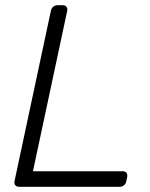

<svg xmlns="http://www.w3.org/2000/svg" viewBox="-20 -720 580 740"><path d="M54 0Q44 0 39 -6Q34 -12 36 -22L176 -678Q178 -688 185 -694Q192 -700 202 -700H221Q231 -700 236 -694Q241 -688 239 -678L107 -60H452Q463 -60 467.5 -54Q472 -48 470 -37L467 -22Q465 -12 458 -6Q451 0 440 0Z"/></svg>

Font: Rubik Light
Style: Italic
Weight: 300
Italic angle: -12°
Designer: Hubert and Fischer
Foundry: Hubert and Fischer
Version: Version 2.300;gftools[0.9.30]